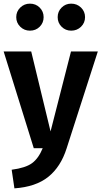

<svg xmlns="http://www.w3.org/2000/svg" viewBox="-22 -812 556 1052"><path d="M343 1Q311 102 242.5 157Q174 212 57 220L42 118Q118 108 153.5 82Q189 56 212 0H163L-2 -530H149L255 -92L367 -530H514ZM217 -718Q217 -687 195.5 -665.5Q174 -644 142 -644Q111 -644 89 -665.5Q67 -687 67 -718Q67 -749 89 -770.5Q111 -792 142 -792Q174 -792 195.5 -770.5Q217 -749 217 -718ZM444 -718Q444 -687 422 -665.5Q400 -644 368 -644Q337 -644 315.5 -665.5Q294 -687 294 -718Q294 -749 315.5 -770.5Q337 -792 368 -792Q400 -792 422 -770.5Q444 -749 444 -718Z"/></svg>

Font: Wolseley Sans SemiBold
Style: Regular
Weight: 600
Designer: Carrois Corporate & Edenspiekermann AG
Foundry: Carrois Corporate GbR & Edenspiekermann AG
Version: Version 4.202